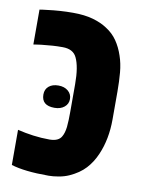

<svg xmlns="http://www.w3.org/2000/svg" viewBox="-76 -694 566 757"><g transform="rotate(10 206.5 -315.5)"><path d="M171.4 9.8Q121.1 9.8 84.7 5.6Q48.3 1.5 21.5 -6.8V-147.5Q51.8 -140.1 84.5 -135.7Q117.2 -131.3 149.9 -131.3Q186.5 -131.3 198.2 -153.3Q206.5 -167.5 209.5 -191.9Q210.9 -205.6 211.4 -220.9Q211.9 -236.3 211.9 -252.4V-363.8Q211.9 -433.6 194.8 -468.8Q180.7 -499 138.2 -499Q115.7 -499 98.1 -497.8Q80.6 -496.6 53.2 -493.7Q46.4 -493.2 38.6 -491.7Q30.8 -490.2 22.5 -489.3V-628.9Q29.8 -629.9 37.1 -631.1Q44.4 -632.3 51.8 -632.8Q77.6 -636.2 103.3 -637.9Q128.9 -639.6 155.3 -639.6Q201.7 -639.6 235.1 -630.1Q268.6 -620.6 292 -605Q319.3 -587.9 336.7 -562.7Q354 -537.6 364.7 -505.4Q375 -475.6 378.2 -439.9Q381.3 -404.3 381.3 -363.8V-252.4Q381.3 -173.3 354 -110.4Q338.9 -75.2 315.2 -49.6Q291.5 -23.9 252.4 -6.3Q233.9 2 211.4 5.9Q189 9.8 171.4 9.8ZM147.5 -257.8Q95.7 -257.8 95.7 -302.2Q95.7 -323.2 110.1 -335.2Q124.5 -347.2 148.4 -347.2Q172.4 -347.2 187.3 -334.5Q202.1 -321.8 202.1 -302.2Q202.1 -282.7 187 -270.3Q171.9 -257.8 147.5 -257.8Z"/></g></svg>

Font: Open Sans Condensed ExtraBold
Style: Regular
Weight: 800
Width: 3
Designer: Monotype Design Team
Foundry: Monotype Imaging Inc.
Version: Version 3.000; ttfautohint (v1.8.4)